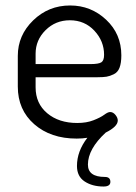

<svg xmlns="http://www.w3.org/2000/svg" viewBox="-20 -499 498 701"><path d="M45 -183C45 -126.3 65 -80.5 105 -45.5C145 -10.5 196.7 7 260 7C274 7 287 6 299 4C273.7 36.7 261 71 261 107C261 132.3 270.3 151.2 289 163.5C307.7 175.8 330.7 182 358 182C374.7 182 383 176.3 383 165C383 153 376.3 147 363 147C321.7 147 301 132 301 102C301 64 322.7 25 366 -15C395.3 -29.7 410 -44.3 410 -59C410 -65.7 407.2 -72.5 401.5 -79.5C395.8 -86.5 389.3 -90 382 -90C376.7 -90 369.5 -86.7 360.5 -80C351.5 -73.3 338.5 -66.7 321.5 -60C304.5 -53.3 284.7 -50 262 -50C217.3 -50 180.8 -61.8 152.5 -85.5C124.2 -109.2 110 -140.7 110 -180V-217H336C350 -217 361 -217.7 369 -219C377 -220.3 385.8 -223.3 395.5 -228C405.2 -232.7 412.2 -240.7 416.5 -252C420.8 -263.3 423 -278.3 423 -297C423 -349 404.5 -392.3 367.5 -427C330.5 -461.7 286.7 -479 236 -479C183.3 -479 138.3 -460.8 101 -424.5C63.7 -388.2 45 -345 45 -295ZM110 -265V-303C110 -336.3 122.2 -365 146.5 -389C170.8 -413 200.3 -425 235 -425C271 -425 300.8 -412.3 324.5 -387C348.2 -361.7 360 -332.3 360 -299C360 -285 356.7 -275.8 350 -271.5C343.3 -267.2 330 -265 310 -265Z"/></svg>

Font: Terminal Dosis
Style: Book
Weight: 400
Designer: EdgarTolentino, PabloImpallari, IginoMarini
Foundry: EdgarTolentino, PabloImpallari, IginoMarini
Version: Version 1.006